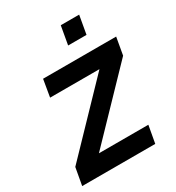

<svg xmlns="http://www.w3.org/2000/svg" viewBox="-229 -1140 1176 1280"><g transform="rotate(-30 359.0 -500.0)"><path d="M578 -1000 553 -858.5H411.5L436.5 -1000ZM610.5 -133.5 586.5 0H24L48 -133.5L513.5 -617.5H133.5L156 -750H718.5L695 -616.5L230 -133.5Z"/></g></svg>

Font: Russisch Sans ExtraBold
Style: Italic
Weight: 800
Width: 4
Italic angle: -10°
Designer: Michael Sharanda (font) & Cristiano Sobral (main changes)
Foundry: Michael Sharanda
Version: Version 2.00;September 8, 2020;FontCreator 13.0.0.2681 64-bi